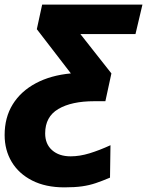

<svg xmlns="http://www.w3.org/2000/svg" viewBox="-33 -569 635 829"><path d="M245 240Q164 240 106 210.5Q48 181 17.5 130Q-13 79 -13 14Q-13 -62 22 -118.5Q57 -175 121.5 -209.5Q186 -244 273 -252L126 -443L149 -549H582L552 -422H314L448 -252L422 -132H374Q276 -132 219 -98.5Q162 -65 162 7Q162 53 192 79.5Q222 106 272 106Q311 106 353.5 93Q396 80 444 58L442 198Q409 212 381 221.5Q353 231 321.5 235.5Q290 240 245 240Z"/></svg>

Font: Noto Sans Disp ExtBd
Style: Italic
Weight: 800
Italic angle: -12°
Designer: Monotype Design Team
Foundry: Monotype Imaging Inc.
Version: Version 2.000;GOOG;noto-source:20170915:90ef993387c0